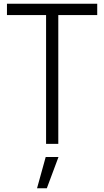

<svg xmlns="http://www.w3.org/2000/svg" viewBox="-20 -765 553 1021"><path d="M290 0V-685H497V-745H17V-685H225V0ZM229 236 291 70H223L177 236Z"/></svg>

Font: Plus Jakarta Sans Light
Style: Regular
Weight: 300
Designer: Gumpita Rahayu
Foundry: Tokotype
Version: Version 2.071;gftools[0.9.30]